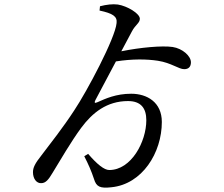

<svg xmlns="http://www.w3.org/2000/svg" viewBox="-20 -817 1040 891"><path d="M442 -768C503 -755 525 -741 521 -710C515 -640 383 -392 324 -304C274 -227 211 -147 173 -97C142 -58 133 -39 133 -18C133 13 150 34 171 33C192 33 205 17 224 -15C257 -69 311 -162 357 -224C409 -294 476 -348 574 -348C634 -348 659 -315 659 -259C659 -159 589 -28 487 -28C464 -28 431 -54 389 -103L371 -92C391 -53 404 -23 416 13C427 50 444 58 497 52C640 38 731 -108 731 -251C731 -343 662 -382 589 -382C518 -382 469 -359 433 -343C418 -336 417 -341 423 -353L518 -532C595 -544 660 -543 713 -535C776 -525 809 -496 835 -496C855 -496 866 -507 866 -528C866 -557 827 -592 781 -599C732 -606 632 -597 543 -579L592 -671C608 -702 629 -710 629 -730C629 -754 571 -789 527 -796C503 -799 475 -796 444 -788Z"/></svg>

Font: Noto Serif KR Medium
Style: Regular
Weight: 500
Designer: Ryoko NISHIZUKA 西塚涼子 (kana & ideographs); Frank Grießhammer (Latin, Greek & Cyrillic); Wenlong ZHANG 张文龙 (bopomofo); San
Foundry: Adobe
Version: Version 2.001;hotconv 1.1.0;makeotfexe 2.6.0